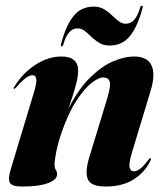

<svg xmlns="http://www.w3.org/2000/svg" viewBox="-20 -654 588 683"><path d="M30 -338Q25.5 -338.5 31 -345.5Q60 -393.5 105.5 -423.2Q151 -453 198.5 -453Q258 -453 258 -402Q258 -384 252 -359.8Q246 -335.5 237.8 -310.8Q229.5 -286 223.5 -267.5Q259.5 -338 301 -378.5Q342.5 -419 383 -436Q423.5 -453 456 -453Q504 -453 518.8 -421.8Q533.5 -390.5 516.5 -333.5L450.5 -115Q437.5 -72.5 441 -58.5Q444.5 -44.5 456 -44.5Q466 -44.5 477.8 -53Q489.5 -61.5 506.5 -84Q512.5 -92 514.5 -91.5Q519.5 -91.5 513.5 -79Q494.5 -40.5 455 -15.5Q415.5 9.5 355 9.5Q303.5 9.5 292.5 -16.2Q281.5 -42 298 -96L361 -302.5Q374.5 -347.5 370.5 -363Q366.5 -378.5 347 -378.5Q331 -378.5 305.5 -358.8Q280 -339 251.8 -295.8Q223.5 -252.5 199 -182.5Q186 -144 180 -113.5Q174 -83 174 -67.5Q174 -56.5 178.5 -50Q183 -43.5 183 -34Q183 -14.5 150.5 -2.5Q118 9.5 58.5 9.5Q22 9.5 15 -4Q8 -17.5 17.5 -49.5L100 -323Q111 -358.5 109.2 -372.5Q107.5 -386.5 96 -386.5Q86 -386.5 73 -377.5Q60 -368.5 38 -343.5Q32.5 -338 30 -338ZM370 -492Q349 -492 333.5 -501.2Q318 -510.5 305.8 -522.5Q293.5 -534.5 281.8 -543.8Q270 -553 256 -553Q221 -553 205 -495Q203.5 -489 199 -489Q195 -489 196.5 -495Q213.5 -561.5 240.8 -596Q268 -630.5 313.5 -630.5Q334.5 -630.5 350 -621.2Q365.5 -612 377.8 -600Q390 -588 402 -578.8Q414 -569.5 427.5 -569.5Q462.5 -569.5 478.5 -627.5Q480 -633.5 484.5 -633.5Q489 -633.5 487.5 -627.5Q470.5 -561.5 443 -526.8Q415.5 -492 370 -492Z"/></svg>

Font: Fraunces 144pt S000
Style: Bold Italic
Weight: 700
Italic angle: -16°
Version: Version 1.000; ttfautohint (v1.8.3)